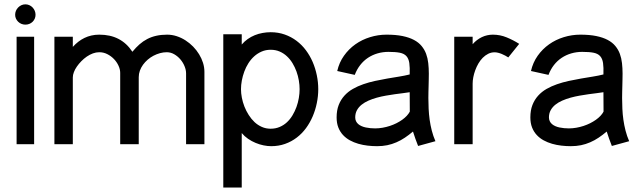

<svg xmlns="http://www.w3.org/2000/svg" viewBox="-20 -655 2914 872"><path d="M135 -488.3H55.4V0H135ZM141.4 -587.8Q141.4 -597.4 137.8 -606Q134.2 -614.5 127.9 -621.2Q121.7 -627.8 113.3 -631.5Q105 -635.3 95.3 -635.3Q85.6 -635.3 77.3 -631.5Q69 -627.7 62.5 -621.1Q56 -614.5 52.4 -606Q48.8 -597.4 48.8 -587.8Q48.8 -578.4 52.6 -570.2Q56.4 -562 62.7 -556Q69 -549.9 77.5 -546.5Q86 -543.1 95.2 -543.1Q104.9 -543.1 113.3 -546.5Q121.6 -549.8 127.9 -555.9Q134.2 -562 137.8 -570.2Q141.4 -578.4 141.4 -587.8Z M227.1 -488.3V0H310.7V-303.6Q310.7 -314.8 315.6 -327.5Q320.4 -340.2 329.2 -352.8Q337.9 -365.4 349.4 -377.1Q361 -388.9 374.2 -398Q387.5 -407.1 401.9 -412.5Q416.4 -417.8 430.9 -417.8Q450.3 -417.8 467.4 -409.1Q484.5 -400.4 497.6 -386.8Q510.6 -373.3 518.2 -356.6Q525.9 -340 525.9 -324.2V0H610.1V-304.4Q610.1 -319.6 615.2 -333.9Q620.4 -348.3 629.5 -360.9Q638.7 -373.5 650.8 -384Q663 -394.5 677.2 -402Q691.4 -409.4 706.7 -413.6Q722 -417.8 737.2 -417.8Q755.4 -417.8 771.3 -408.6Q787.2 -399.4 799.2 -385.4Q811.2 -371.3 818.1 -354.4Q825.1 -337.5 825.1 -321.9V0H908.4V-328.6Q908.4 -349.1 902.1 -369.4Q895.8 -389.6 884.3 -408.4Q872.9 -427.2 857.1 -443.4Q841.2 -459.6 822.4 -471.7Q803.6 -483.8 782.3 -490.7Q761.1 -497.6 739.1 -497.6Q712.4 -497.6 690.1 -492.6Q667.8 -487.7 648.8 -477.8Q629.8 -468 613.4 -453.5Q597 -439 581.3 -419.9Q568 -439.9 552.1 -454.5Q536.1 -469.1 517.5 -478.6Q498.8 -488.2 477.2 -492.9Q455.6 -497.6 430.9 -497.6Q411.6 -497.6 395 -493.7Q378.4 -489.9 363.6 -482.7Q348.8 -475.6 335.7 -465.4Q322.6 -455.2 310.7 -442.1V-488.3Z M1077.9 196.8V-50.7Q1090.1 -36 1106.5 -24.7Q1122.9 -13.4 1140.9 -6Q1158.8 1.5 1177.2 5.2Q1195.7 8.9 1211.5 8.9Q1245.6 8.9 1274.7 -1.5Q1303.8 -11.8 1327.7 -30.1Q1351.6 -48.3 1369.8 -73.1Q1387.9 -97.8 1400.2 -126.6Q1412.5 -155.4 1418.9 -187Q1425.4 -218.5 1425.4 -249.9Q1425.4 -281.6 1418.9 -313Q1412.5 -344.5 1400.1 -373.4Q1387.7 -402.2 1369.3 -426.8Q1351 -451.4 1326.8 -469.6Q1302.7 -487.8 1273.2 -498.2Q1243.7 -508.7 1209.1 -508.7Q1190.8 -508.7 1172.4 -505.3Q1153.9 -502 1137 -495.1Q1120 -488.2 1105 -477.6Q1090.1 -467 1077.9 -452.8V-499.4H994.1V196.8ZM1340.7 -249.9Q1340.7 -230.7 1337.2 -209.9Q1333.7 -189.1 1326.5 -169.2Q1319.2 -149.3 1308.4 -131.2Q1297.6 -113.2 1283.1 -99.7Q1268.6 -86.2 1249.9 -78.3Q1231.3 -70.4 1209.1 -70.4Q1187.6 -70.4 1169.2 -78.6Q1150.8 -86.7 1135.9 -100.6Q1121.1 -114.6 1109.6 -132.8Q1098 -150.9 1090.1 -171Q1082.3 -191 1078.4 -211.4Q1074.5 -231.7 1074.5 -249.9Q1074.5 -268.7 1078.3 -289.3Q1082.2 -309.9 1089.5 -329.9Q1096.8 -349.9 1108.1 -367.7Q1119.4 -385.6 1134.5 -399.2Q1149.5 -412.7 1168.2 -420.8Q1186.9 -429 1209.1 -429Q1231.7 -429 1250.1 -421Q1268.4 -413.1 1283 -399.5Q1297.6 -386 1308.4 -368.2Q1319.2 -350.3 1326.5 -330.4Q1333.7 -310.4 1337.2 -289.7Q1340.7 -269 1340.7 -249.9Z M1957.6 -13.7Q1947.4 -37.1 1941.1 -61.7Q1934.8 -86.3 1931.3 -111.2Q1927.9 -136.1 1926.7 -161Q1925.5 -185.9 1925.5 -210Q1925.5 -225.2 1925.9 -238.9Q1926.3 -252.6 1926.6 -265.9Q1926.9 -279.2 1927.2 -292.7Q1927.6 -306.2 1927.6 -320.7Q1927.6 -345.5 1925 -368.2Q1922.5 -390.9 1915.3 -410.4Q1908.1 -429.9 1894.8 -446Q1881.5 -462.2 1860.1 -473.6Q1838.7 -485 1808.2 -491.3Q1777.6 -497.6 1735.6 -497.6Q1697.4 -497.6 1660.8 -486.3Q1624.1 -475.1 1593.9 -453.7Q1563.7 -432.3 1542.1 -401.7Q1520.4 -371.2 1511.6 -332.5L1591.2 -314.9Q1600.7 -340 1616 -359.6Q1631.2 -379.2 1651.1 -392.4Q1671 -405.6 1694.6 -412.5Q1718.3 -419.4 1744.1 -419.4Q1776.5 -419.4 1795.9 -415.5Q1815.3 -411.6 1825.6 -400.3Q1835.9 -389 1838.9 -369Q1841.8 -348.9 1840.7 -316.9Q1818.5 -311.3 1792.3 -307.1Q1766.1 -303 1738.6 -298.2Q1711.2 -293.3 1683.3 -287.4Q1655.5 -281.4 1630 -272.5Q1604.5 -263.7 1582.5 -251.1Q1560.4 -238.5 1544 -220.3Q1527.6 -202.1 1518.2 -178Q1508.8 -153.9 1508.8 -121.7Q1508.8 -95.9 1516.5 -76.2Q1524.3 -56.4 1537.8 -41.9Q1551.4 -27.3 1569.2 -17.6Q1587 -7.9 1607.5 -2Q1628.1 3.9 1649.8 6.4Q1671.6 8.9 1692.6 8.9Q1717.2 8.9 1738.8 4.5Q1760.4 0 1780.4 -8.7Q1800.4 -17.3 1818.8 -29.7Q1837.3 -42.1 1855.6 -57.6Q1861 -41 1866.7 -24.4Q1872.4 -7.8 1878.9 7.9ZM1841.2 -148.2Q1836.3 -138.5 1827.3 -128.9Q1818.4 -119.3 1806.5 -110.9Q1794.6 -102.5 1780.5 -95.4Q1766.4 -88.3 1750.5 -83.1Q1734.6 -77.9 1717.7 -74.9Q1700.8 -71.9 1683.8 -71.9Q1673.2 -71.9 1662.2 -72.9Q1651.2 -74 1641.1 -76.1Q1631 -78.2 1622.3 -82.1Q1613.5 -85.9 1607.1 -91.4Q1600.7 -96.9 1597 -104.5Q1593.3 -112.1 1593.3 -121.7Q1593.3 -140.1 1601.1 -154.4Q1608.9 -168.7 1622.4 -179.5Q1635.9 -190.3 1653.7 -198.1Q1671.5 -205.9 1691.4 -211.4Q1711.3 -216.9 1732.4 -220.6Q1753.4 -224.4 1773.3 -227.1Q1793.1 -229.7 1810.4 -231.9Q1827.8 -234 1840.7 -236.2Z M2338 -455.8Q2311.2 -472.9 2281.2 -485.2Q2251.2 -497.6 2218.4 -497.6Q2205.3 -497.6 2192.9 -494.8Q2180.4 -492.1 2168.6 -486.5Q2156.7 -480.8 2146.1 -472.7Q2135.5 -464.6 2126.6 -454.2V-488.3H2043V0H2126.6V-275.4Q2126.6 -288.9 2129.6 -304.5Q2132.6 -320.1 2138.4 -335.9Q2144.2 -351.8 2152.7 -366.5Q2161.3 -381.2 2172.4 -392.5Q2183.6 -403.8 2197.1 -410.6Q2210.7 -417.5 2226.3 -417.5Q2233.6 -417.5 2242.2 -415.4Q2250.7 -413.3 2258.9 -409.9Q2267.1 -406.5 2274.8 -402.3Q2282.6 -398.1 2288.5 -394.2Z M2837.5 -13.7Q2827.3 -37.1 2821 -61.7Q2814.7 -86.3 2811.2 -111.2Q2807.7 -136.1 2806.6 -161Q2805.4 -185.9 2805.4 -210Q2805.4 -225.2 2805.8 -238.9Q2806.2 -252.6 2806.5 -265.9Q2806.8 -279.2 2807.1 -292.7Q2807.5 -306.2 2807.5 -320.7Q2807.5 -345.5 2804.9 -368.2Q2802.4 -390.9 2795.2 -410.4Q2788 -429.9 2774.7 -446Q2761.4 -462.2 2740 -473.6Q2718.6 -485 2688 -491.3Q2657.5 -497.6 2615.5 -497.6Q2577.3 -497.6 2540.6 -486.3Q2504 -475.1 2473.8 -453.7Q2443.6 -432.3 2421.9 -401.7Q2400.3 -371.2 2391.5 -332.5L2471.1 -314.9Q2480.6 -340 2495.8 -359.6Q2511.1 -379.2 2531 -392.4Q2550.9 -405.6 2574.5 -412.5Q2598.1 -419.4 2624 -419.4Q2656.4 -419.4 2675.8 -415.5Q2695.2 -411.6 2705.5 -400.3Q2715.8 -389 2718.8 -369Q2721.7 -348.9 2720.6 -316.9Q2698.4 -311.3 2672.2 -307.1Q2646 -303 2618.5 -298.2Q2591.1 -293.3 2563.2 -287.4Q2535.4 -281.4 2509.9 -272.5Q2484.4 -263.7 2462.3 -251.1Q2440.3 -238.5 2423.9 -220.3Q2407.5 -202.1 2398.1 -178Q2388.7 -153.9 2388.7 -121.7Q2388.7 -95.9 2396.4 -76.2Q2404.2 -56.4 2417.7 -41.9Q2431.3 -27.3 2449.1 -17.6Q2466.9 -7.9 2487.4 -2Q2507.9 3.9 2529.7 6.4Q2551.5 8.9 2572.5 8.9Q2597 8.9 2618.7 4.5Q2640.3 0 2660.3 -8.7Q2680.3 -17.3 2698.7 -29.7Q2717.2 -42.1 2735.5 -57.6Q2740.8 -41 2746.6 -24.4Q2752.3 -7.8 2758.8 7.9ZM2721.1 -148.2Q2716.2 -138.5 2707.2 -128.9Q2698.2 -119.3 2686.3 -110.9Q2674.4 -102.5 2660.3 -95.4Q2646.2 -88.3 2630.4 -83.1Q2614.5 -77.9 2597.6 -74.9Q2580.7 -71.9 2563.7 -71.9Q2553.1 -71.9 2542.1 -72.9Q2531.1 -74 2521 -76.1Q2510.9 -78.2 2502.1 -82.1Q2493.4 -85.9 2487 -91.4Q2480.6 -96.9 2476.9 -104.5Q2473.1 -112.1 2473.1 -121.7Q2473.1 -140.1 2481 -154.4Q2488.8 -168.7 2502.3 -179.5Q2515.7 -190.3 2533.6 -198.1Q2551.4 -205.9 2571.3 -211.4Q2591.2 -216.9 2612.2 -220.6Q2633.3 -224.4 2653.1 -227.1Q2673 -229.7 2690.3 -231.9Q2707.6 -234 2720.6 -236.2Z"/></svg>

Font: SaysetthaMai Thin
Style: Regular
Weight: 100
Designer: John M. Durdin
Foundry: Lao Script for Windows
Version: Version 1.101